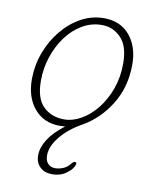

<svg xmlns="http://www.w3.org/2000/svg" viewBox="-77 -518 637 787"><g transform="rotate(10 241.0 -124.5)"><path d="M293.5 -457.5Q361.5 -457.5 400.5 -411Q439.5 -364.5 439.5 -290Q439.5 -195.5 394 -123Q348.5 -50.5 279.5 -12Q225 18.5 192.5 59Q160 99.5 160 136.5Q160 159.5 171.8 171.2Q183.5 183 201 183Q217.5 183 235 175.8Q252.5 168.5 264.5 152Q271 143.5 277.5 143.5Q286.5 143.5 283 154.5Q277 173.5 252.2 191.5Q227.5 209.5 194.5 209.5Q161.5 209.5 142.8 191.2Q124 173 124 142.5Q124 110.5 145.8 76Q167.5 41.5 212.5 7.5Q199 8.5 190 8.5Q123.5 8.5 84 -38Q44.5 -84.5 44.5 -160Q44.5 -216.5 64 -269.8Q83.5 -323 117.8 -365.2Q152 -407.5 197 -432.5Q242 -457.5 293.5 -457.5ZM203 -20.5Q238.5 -20.5 273.8 -40.8Q309 -61 338 -97.2Q367 -133.5 384.5 -182.2Q402 -231 402 -288Q402 -360.5 368.8 -394.5Q335.5 -428.5 289.5 -428.5Q245.5 -428.5 207.8 -406.2Q170 -384 141.8 -345.8Q113.5 -307.5 97.8 -259.5Q82 -211.5 82 -160.5Q82 -86.5 116 -53.5Q150 -20.5 203 -20.5Z"/></g></svg>

Font: Fraunces 9pt SuperSoft Thin
Style: Italic
Weight: 100
Italic angle: -16°
Version: Version 1.000;[0bf87f6ff]